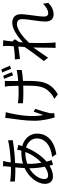

<svg xmlns="http://www.w3.org/2000/svg" viewBox="1032 -1894 936 3040"><g transform="rotate(-90 1500.0 -374.0)"><path d="M613 -441C571 -329 510 -248 444 -185C433 -243 426 -304 426 -368L427 -409C473 -426 531 -441 596 -441ZM727 -551 648 -571C647 -554 642 -528 637 -513L634 -503L597 -504C546 -504 485 -495 429 -479C432 -521 435 -563 439 -602C562 -608 695 -622 800 -640L799 -714C697 -690 575 -677 448 -671L460 -747C463 -761 467 -779 472 -792L388 -794C389 -782 387 -764 386 -746L378 -669L310 -668C267 -668 180 -675 145 -681L147 -606C188 -603 266 -599 309 -599L370 -600C366 -553 361 -503 359 -453C221 -389 109 -258 109 -129C109 -44 161 -3 227 -3C282 -3 342 -25 397 -58L413 -2L485 -24C477 -49 469 -76 461 -105C546 -177 627 -288 684 -430C777 -403 828 -335 828 -259C828 -129 716 -36 535 -17L578 50C810 13 905 -111 905 -255C905 -365 831 -457 706 -490L707 -494C712 -510 721 -537 727 -551ZM356 -378V-360C356 -285 366 -204 380 -133C329 -97 281 -80 242 -80C204 -80 185 -101 185 -142C185 -224 259 -323 356 -378Z M1244 -750 1152 -759C1151 -741 1150 -715 1146 -692C1135 -609 1108 -456 1108 -293C1108 -168 1141 -37 1161 24L1229 16C1228 5 1227 -8 1226 -18C1226 -29 1227 -49 1231 -63C1242 -112 1272 -215 1296 -284L1253 -310C1234 -260 1213 -199 1199 -157C1161 -321 1195 -540 1227 -685C1232 -704 1239 -732 1244 -750ZM1819 -791 1771 -776C1790 -738 1812 -679 1827 -635L1877 -653C1863 -693 1838 -755 1819 -791ZM1919 -822 1871 -806C1892 -769 1913 -712 1929 -667L1979 -685C1963 -725 1938 -785 1919 -822ZM1385 -558V-478C1428 -475 1499 -472 1547 -472C1585 -472 1625 -473 1664 -474V-444C1664 -252 1659 -139 1551 -46C1527 -21 1486 4 1454 17L1527 74C1739 -51 1739 -214 1739 -444V-478C1803 -483 1863 -489 1911 -497L1912 -578C1862 -567 1801 -559 1738 -554L1737 -706C1737 -728 1738 -748 1740 -765H1647C1650 -749 1655 -728 1657 -705C1659 -680 1661 -613 1662 -549C1623 -548 1584 -547 1546 -547C1492 -547 1429 -551 1385 -558Z M2293 -720 2288 -625C2236 -616 2177 -610 2144 -608C2120 -607 2101 -606 2079 -607L2087 -525L2283 -552L2276 -453C2226 -375 2110 -219 2054 -149L2105 -80C2153 -148 2219 -243 2268 -316L2267 -277C2265 -168 2265 -117 2264 -21C2264 -5 2263 20 2261 38H2348C2346 20 2344 -5 2343 -23C2338 -112 2339 -173 2339 -264C2339 -300 2340 -340 2342 -382C2434 -480 2555 -574 2636 -574C2687 -574 2717 -550 2717 -492C2717 -394 2679 -230 2679 -119C2679 -36 2724 7 2790 7C2858 7 2921 -23 2974 -76L2961 -162C2910 -108 2858 -79 2810 -79C2774 -79 2758 -107 2758 -140C2758 -242 2795 -414 2795 -514C2795 -595 2749 -648 2656 -648C2555 -648 2426 -551 2348 -479L2353 -537C2368 -562 2385 -589 2398 -607L2369 -642L2363 -640C2370 -710 2378 -766 2383 -791L2289 -794C2293 -769 2293 -742 2293 -720Z"/></g></svg>

Font: Noto Sans CJK SC
Style: Regular
Weight: 400
Designer: Ryoko NISHIZUKA 西塚涼子 (kana, bopomofo & ideographs); Paul D. Hunt (Latin, Greek & Cyrillic); Sandoll Communications 산돌커뮤니
Foundry: Adobe
Version: Version 2.004;hotconv 1.0.118;makeotfexe 2.5.65603